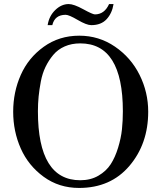

<svg xmlns="http://www.w3.org/2000/svg" viewBox="-20 -913 818 947"><path d="M371 -737Q468 -737 547 -683Q626 -629 668.5 -543.5Q711 -458 711 -362Q711 -204 618.5 -95Q526 14 370 14Q271 14 195.5 -41Q120 -96 82.5 -180.5Q45 -265 45 -362Q45 -459 82.5 -543.5Q120 -628 196 -682.5Q272 -737 371 -737ZM167 -364Q167 -24 376 -24Q427 -24 465.5 -46.5Q504 -69 526 -103Q548 -137 562.5 -184.5Q577 -232 581.5 -275Q586 -318 586 -364Q586 -699 376 -699Q333 -699 299 -684Q265 -669 242.5 -642Q220 -615 204.5 -583Q189 -551 181.5 -511.5Q174 -472 170.5 -437Q167 -402 167 -364ZM215 -789Q222 -834 252.5 -863.5Q283 -893 319 -893Q344 -893 390.5 -867.5Q437 -842 448 -842Q495 -842 518 -893H540Q533 -848 506 -818.5Q479 -789 430 -789Q407 -789 363.5 -814.5Q320 -840 304 -840Q250 -840 238 -789Z"/></svg>

Font: Academico
Style: Regular
Weight: 400
Foundry: Steinberg Media Technologies GmbH
Version: Version 0.902